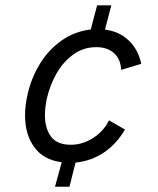

<svg xmlns="http://www.w3.org/2000/svg" viewBox="-20 -606 599 726"><path d="M213.4 7.3Q145 -1 109.9 -49.1Q74.7 -97.2 74.7 -170.4Q74.7 -208 84.5 -250Q98.6 -312 131.1 -365Q163.6 -418 212.6 -452.6Q261.7 -487.3 323.2 -494.6L347.2 -585.9H400.9L377 -494.1Q430.7 -487.3 466.8 -452.9Q502.9 -418.5 514.2 -364.7L438 -341.8Q436.5 -382.3 411.1 -405Q385.7 -427.7 344.2 -427.7Q295.4 -427.7 257.1 -399.9Q218.8 -372.1 194.1 -328.6Q169.4 -285.2 157.7 -235.8Q149.9 -200.7 149.9 -170.4Q149.9 -120.1 173.1 -89.4Q196.3 -58.6 247.6 -58.6Q292 -58.6 332 -84.2Q372.1 -109.9 392.1 -150.9L452.6 -116.2Q419.9 -60.5 372.1 -28.8Q324.2 2.9 265.6 8.8L242.7 100.1H188Z"/></svg>

Font: Acari Sans
Style: Italic
Weight: 400
Italic angle: -13°
Designer: Alfredo Marco Pradil and Stefan Peev
Foundry: Hanken Design Co.
Version: Version 1.045;January 11, 2019;FontCreator 11.5.0.2425 64-bi